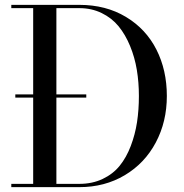

<svg xmlns="http://www.w3.org/2000/svg" viewBox="-20 -770 756 790"><path d="M306.5 0H26.5V-13.5H116.5V-368.5H43V-381.5H116.5V-736.5H26.5V-750H306.5Q415.5 -750 498 -700.5Q580.5 -651 623.5 -566.2Q666.5 -481.5 666.5 -375Q666.5 -269.5 621.2 -184Q576 -98.5 493.5 -49.2Q411 0 306.5 0ZM335 -368.5H212V-13.5H306.5Q360 -13.5 402.5 -33.8Q445 -54 472.5 -88Q500 -122 518 -169.2Q536 -216.5 543.8 -267.2Q551.5 -318 551.5 -375Q551.5 -431 543 -482.5Q534.5 -534 515.2 -580.8Q496 -627.5 468 -661.8Q440 -696 398.5 -716.2Q357 -736.5 306.5 -736.5H212V-381.5H335Z"/></svg>

Font: Bodoni* 16pt
Style: Regular
Weight: 400
Version: Version 2.3